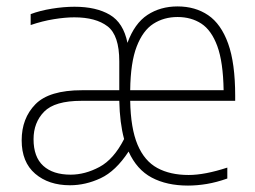

<svg xmlns="http://www.w3.org/2000/svg" viewBox="-20 -569 794 598"><path d="M198 8Q131.5 8 89.5 -28Q47.5 -64 47.5 -132Q47.5 -200.5 90.2 -244.2Q133 -288 235.5 -288H351.5V-378Q351.5 -459 315 -487Q278.5 -515 211.5 -515Q183 -515 147.5 -509.2Q112 -503.5 75.5 -491V-525Q104.5 -536 141.8 -542Q179 -548 212 -548Q279.5 -548 322 -523Q364.5 -498 377 -435.5Q399 -496 439.2 -522.5Q479.5 -549 533 -549Q588 -549 628.2 -521.8Q668.5 -494.5 690.5 -433.5Q712.5 -372.5 712.5 -270.5V-255H385.5Q387 -169 408.5 -118.2Q430 -67.5 470 -45.8Q510 -24 567.5 -24Q617.5 -24 688 -47V-13Q654 -1 623.8 4Q593.5 9 565.5 9Q499.5 9 452.8 -15.8Q406 -40.5 380.5 -97Q340.5 -36 293.5 -14Q246.5 8 198 8ZM533 -516Q490.5 -516 457.8 -495Q425 -474 405.8 -424.2Q386.5 -374.5 385.5 -288H676.5Q675 -376 656.8 -425.5Q638.5 -475 607 -495.5Q575.5 -516 533 -516ZM200 -25Q245 -25 289.8 -49Q334.5 -73 366.5 -136Q353 -186 351.5 -255H234Q150.5 -255 117.5 -221.2Q84.5 -187.5 84.5 -135.5Q84.5 -80 114.8 -52.5Q145 -25 200 -25Z"/></svg>

Font: Encode Sans Semi Condensed Thin
Style: Regular
Weight: 100
Width: 4
Designer: Multiple Designers
Foundry: Impallari Type
Version: Version 3.000; ttfautohint (v1.8.3) -l 8 -r 50 -G 200 -x 14 